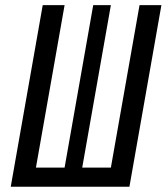

<svg xmlns="http://www.w3.org/2000/svg" viewBox="-20 -713 636 733"><path d="M21 0H474.1L596.2 -693.4H512.7L403.3 -73.2H293.9L403.3 -693.4H335.9L226.6 -73.2H117.2L226.6 -693.4H143.1Z"/></svg>

Font: Cascadia Mono NF SemiLight
Style: Italic
Weight: 350
Italic angle: -10°
Monospace: yes
Designer: Aaron Bell
Foundry: Saja Typeworks
Version: Version 2404.023